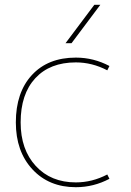

<svg xmlns="http://www.w3.org/2000/svg" viewBox="-20 -770 547 800"><path d="M278 -590H253L373 -750H398ZM427 -43 436 -25Q370 10 296 10Q184 10 115 -64.5Q46 -139 46 -260Q46 -385 113 -457.5Q180 -530 296 -530Q370 -530 436 -495L427 -477Q364 -510 296 -510Q188 -510 127 -444Q66 -378 66 -260Q66 -147 129 -78.5Q192 -10 296 -10Q364 -10 427 -43Z"/></svg>

Font: M PLUS 1p Thin
Style: Regular
Weight: 250
Version: Version 1.062